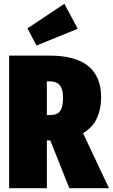

<svg xmlns="http://www.w3.org/2000/svg" viewBox="-20 -988 592 1008"><path d="M244 -251H226V0H28V-696H241Q511 -696 511 -476Q511 -417 489 -368Q467 -319 416 -289L552 0H344ZM226 -384H244Q281 -384 296 -405.5Q311 -427 311 -476Q311 -520 294 -540.5Q277 -561 241 -561H226ZM318 -968 388 -837 172 -749 124 -839Z"/></svg>

Font: Fira Sans Extra Condensed Black
Style: Regular
Weight: 900
Width: 1
Designer: Carrois Corporate & Edenspiekermann AG
Foundry: Carrois Corporate GbR & Edenspiekermann AG
Version: Version 4.203